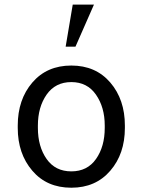

<svg xmlns="http://www.w3.org/2000/svg" viewBox="-20 -832 640 861"><path d="M149.9 -258.3Q149.9 -174.8 189 -119.1Q228 -63.5 299.8 -63.5Q371.6 -63.5 410.6 -119.1Q449.7 -174.8 449.7 -258.3V-269Q449.7 -351.1 410.2 -407.7Q371.1 -463.9 299.8 -463.9Q228.5 -463.9 189 -407.7Q149.9 -351.6 149.9 -269ZM59.6 -269Q59.6 -385.7 125 -461.9Q190.4 -538.1 299.8 -538.1Q409.2 -538.1 474.6 -461.9Q540 -385.7 540 -269V-258.3Q540 -142.1 474.6 -66.4Q409.2 9.8 299.8 9.8Q189.9 9.8 125 -66.4Q59.6 -142.6 59.6 -258.3ZM306.2 -811.5H401.4L318.4 -622.6H274.4Z"/></svg>

Font: RobotoMono-Regular
Style: Regular
Weight: 400
Designer: Google
Version: Version 2.000985; 2015; ttfautohint (v1.3)